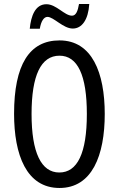

<svg xmlns="http://www.w3.org/2000/svg" viewBox="-20 -925 590 955"><path d="M128 -782H178C184 -819 198 -841 216 -841C247 -841 294 -783 342 -783C387 -783 419 -826 424 -905H373C367 -870 358 -847 338 -847C301 -847 260 -904 211 -904C155 -904 134 -845 128 -782ZM501 -358C501 -563 438 -724 276 -724C126 -724 50 -603 50 -359C50 -156 111 10 276 10C438 10 501 -152 501 -358ZM137 -358C137 -549 183 -648 276 -648C366 -648 412 -551 412 -358C412 -163 365 -67 275 -67C185 -67 137 -166 137 -358Z"/></svg>

Font: Noto Sans Sinhala UI ExtraCondensed
Style: Regular
Weight: 400
Width: 2
Designer: Jelle Bosma - Monotype Design Team
Foundry: Monotype Imaging Inc.
Version: Version 2.006